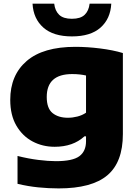

<svg xmlns="http://www.w3.org/2000/svg" viewBox="-20 -818 767 1068"><path d="M306.5 230Q249.5 230 192.8 224.2Q136 218.5 77.5 204.5V49.5Q137 64.5 192.8 71.5Q248.5 78.5 291 78.5Q384 78.5 421.2 51Q458.5 23.5 458.5 -32.5V-59.5H449.5Q386.5 -1.5 284 -1.5Q217 -1.5 161 -31.2Q105 -61 71 -119.2Q37 -177.5 37 -262.5Q37 -400 128.5 -478.8Q220 -557.5 399.5 -557.5Q465 -557.5 536.8 -548.5Q608.5 -539.5 663.5 -523V-72.5Q663.5 84.5 577 157.2Q490.5 230 306.5 230ZM357.5 -163Q384 -163 410.5 -169.8Q437 -176.5 458.5 -191V-398Q443.5 -401.5 424 -403.8Q404.5 -406 381.5 -406Q240 -406 240 -278.5Q240 -215.5 272.2 -189.2Q304.5 -163 357.5 -163ZM380 -615.5Q276.5 -615.5 221 -664.8Q165.5 -714 161 -797.5H281.5Q286 -758 309 -735.8Q332 -713.5 380 -713.5Q428 -713.5 451 -735.8Q474 -758 478.5 -797.5H599Q594.5 -713.5 539.2 -664.5Q484 -615.5 380 -615.5Z"/></svg>

Font: Encode Sans Expanded Expanded ExtraBold
Style: Regular
Weight: 800
Width: 7
Designer: Multiple Designers
Foundry: Impallari Type
Version: Version 3.000; ttfautohint (v1.8.3) -l 8 -r 50 -G 200 -x 14 